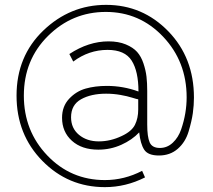

<svg xmlns="http://www.w3.org/2000/svg" viewBox="-20 -623 874 789"><path d="M777 -222Q777 -191 772.5 -158.5Q768 -126 755 -82.5Q742 -39 710.5 -11.5Q679 16 633 16Q588 16 572.5 -8Q557 -32 552 -79Q523 -48 478.5 -28Q434 -8 384 -8Q316 -8 275.5 -44.5Q235 -81 235 -139Q235 -186 264 -217Q293 -248 332 -259Q371 -270 419 -270Q486 -270 549 -247Q549 -330 521 -374Q493 -418 422 -418Q345 -418 281 -370L265 -401Q344 -453 426 -453Q467 -453 497 -440.5Q527 -428 543.5 -409.5Q560 -391 569.5 -362.5Q579 -334 582 -308Q585 -282 585 -249V-111Q585 -61 595 -38Q605 -15 637 -15Q667 -15 690 -36.5Q713 -58 724.5 -91.5Q736 -125 741.5 -158Q747 -191 747 -223Q747 -370 650.5 -472Q554 -574 415 -574Q277 -574 177.5 -475.5Q78 -377 78 -230Q78 -85 174.5 16Q271 117 411 117Q491 117 564 79L576 106Q497 146 411 146Q260 146 154 38Q48 -70 48 -230Q48 -392 158 -497.5Q268 -603 416 -603Q566 -603 671.5 -494.5Q777 -386 777 -222ZM548 -173V-215Q544 -215 523.5 -221.5Q503 -228 474.5 -233Q446 -238 416 -238Q354 -238 313 -215Q272 -192 272 -141Q272 -96 304.5 -69Q337 -42 386 -42Q434 -42 480 -64Q521 -83 534.5 -110Q548 -137 548 -173Z"/></svg>

Font: Raleway-v4020 Light
Style: Regular
Weight: 300
Designer: Matt McInerney, Pablo Impallari, Rodrigo Fuenzalida
Foundry: Matt McInerney, Pablo Impallari, Rodrigo Fuenzalida
Version: Version 4.020;PS 004.020;hotconv 1.0.88;makeotf.lib2.5.64775